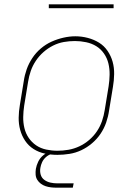

<svg xmlns="http://www.w3.org/2000/svg" viewBox="-20 -709 640 889"><path d="M246 8Q216 8 187.5 2Q159 -4 135.5 -19Q112 -34 96.5 -57Q81 -80 73.5 -107.5Q66 -135 66.5 -164.5Q67 -194 72 -223L90 -333Q94 -361 103.5 -388Q113 -415 129.5 -440Q146 -465 169 -484.5Q192 -504 218.5 -516Q245 -528 273.5 -534.5Q302 -541 329 -541Q358 -541 386.5 -533.5Q415 -526 438.5 -511.5Q462 -497 478 -473.5Q494 -450 501.5 -423Q509 -396 508.5 -366Q508 -336 503 -307L485 -197Q481 -169 471.5 -141.5Q462 -114 445.5 -89.5Q429 -65 406 -45.5Q383 -26 356.5 -13.5Q330 -1 301.5 3.5Q273 8 246 8ZM246 -11Q271 -11 297 -15.5Q323 -20 347.5 -31.5Q372 -43 393 -61Q414 -79 429 -101.5Q444 -124 452.5 -149Q461 -174 465 -200L483 -310Q487 -336 487.5 -363Q488 -390 482 -415Q476 -440 461.5 -461Q447 -482 426 -495Q405 -508 379 -513.5Q353 -519 327 -519Q301 -519 275.5 -514.5Q250 -510 226 -498Q202 -486 181.5 -468Q161 -450 146 -427.5Q131 -405 122.5 -380.5Q114 -356 110 -330L92 -220Q88 -194 87.5 -167.5Q87 -141 93 -116Q99 -91 113 -70.5Q127 -50 147.5 -36Q168 -22 194 -16.5Q220 -11 246 -11ZM242 160Q229 160 216 158.5Q203 157 191 153Q179 149 169 141.5Q159 134 152.5 123.5Q146 113 145 100Q144 87 146 73Q149 56 157 39.5Q165 23 179 11Q193 -1 210.5 -6Q228 -11 246 -11L244 0Q230 0 216.5 4.5Q203 9 192 19Q181 29 175 42Q169 55 167 68Q164 85 168.5 100Q173 115 185.5 124Q198 133 213.5 136.5Q229 140 246 140H321L317 160ZM206 -671V-689H506V-671Z"/></svg>

Font: Iosevka Curly Thin Extended
Style: Italic
Weight: 100
Width: 7
Italic angle: -9°
Monospace: yes
Designer: Belleve Invis
Foundry: Belleve Invis
Version: Version 11.1.0; ttfautohint (v1.8.3)